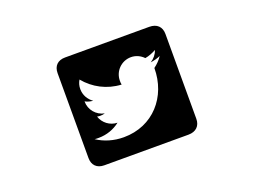

<svg xmlns="http://www.w3.org/2000/svg" viewBox="-97 -916 1394 1054"><g transform="rotate(-20 600.0 -389.0)"><path d="M507 -182C449 -182 396 -198 352 -227C360 -226 368 -226 376 -226C423 -226 467 -242 501 -269C457 -270 420 -299 407 -339C413 -338 419 -337 426 -337C435 -337 444 -338 453 -341C406 -350 371 -391 371 -440V-441C385 -433 401 -429 417 -428C390 -446 372 -477 372 -512C372 -531 377 -548 386 -563C436 -502 510 -462 594 -458C592 -465 592 -473 592 -481C592 -537 637 -582 693 -582C722 -582 748 -569 766 -550C789 -554 811 -563 831 -574C823 -551 807 -531 786 -518C807 -521 826 -526 844 -534C831 -514 813 -496 794 -482C794 -315 679 -182 507 -182ZM915 -637C915 -679 889 -704 845 -704H353C310 -704 285 -679 285 -637V-141C285 -100 310 -74 353 -74H845C889 -74 915 -100 915 -141Z"/></g></svg>

Font: CryptoKit_GRILLE 1.4
Style: Regular
Weight: 400
Monospace: yes
Designer: Oceane Juvin
Foundry: http://www.head-geneve.ch
Version: Version 1.004